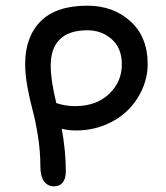

<svg xmlns="http://www.w3.org/2000/svg" viewBox="-20 -681 579 671"><path d="M168.9 -29.8Q147 -29.8 134 -47.1Q121.1 -64.5 121.1 -99.1Q121.1 -151.4 112.8 -204.3Q104.5 -257.3 94.5 -293.9Q84.5 -330.6 76.2 -375.2Q67.9 -419.9 67.9 -457Q67.9 -551.8 121.8 -606.4Q175.8 -661.1 285.2 -661.1Q376 -661.1 436 -606.4Q496.1 -551.8 496.1 -457Q496.1 -412.6 477.8 -370.6Q459.5 -328.6 427.2 -296.4Q395 -264.2 347.7 -244.6Q300.3 -225.1 246.1 -225.1Q218.8 -225.1 195.8 -231Q210 -153.3 210 -82Q210 -56.6 199.2 -43.2Q188.5 -29.8 168.9 -29.8ZM157.2 -452.1Q157.2 -400.4 176.8 -320.8Q208 -310.1 242.2 -310.1Q315.9 -310.1 360.8 -352.3Q405.8 -394.5 405.8 -456.1Q405.8 -512.7 370.6 -543.9Q335.4 -575.2 285.2 -575.2Q221.7 -575.2 189.5 -543.9Q157.2 -512.7 157.2 -452.1Z"/></svg>

Font: Shantell Sans Irregular
Style: Regular
Weight: 400
Designer: Stephen Nixon, Anya Danilova, Shantell Martin
Foundry: Arrow Type
Version: Version 1.006;[9816181b4]